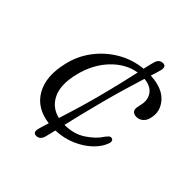

<svg xmlns="http://www.w3.org/2000/svg" viewBox="-175 -652 839 839"><g transform="rotate(45 245.0 -232.5)"><path d="M283.5 -235.5Q267.5 -174.5 256 -127.8Q244.5 -81 236.5 -45.5Q294 -45.5 335.8 -73.2Q377.5 -101 398 -134Q404 -141 408.5 -146Q413 -151 420.5 -151Q428.5 -151 431.8 -143.8Q435 -136.5 431 -126Q420 -95 390.8 -67Q361.5 -39 318.8 -20.5Q276 -2 225.5 0Q222.5 14 219.5 25.8Q216.5 37.5 214 48Q206 76 183.5 76Q160 76 168.5 46Q171 36 174.8 24Q178.5 12 183 -2Q99 -12.5 63.2 -75.5Q27.5 -138.5 50 -234.5Q63.5 -296 100.8 -345.5Q138 -395 191.2 -426.2Q244.5 -457.5 307.5 -463.5Q310.5 -478 313.5 -490.2Q316.5 -502.5 319.5 -513Q326.5 -541 350.5 -541Q372.5 -541 365 -511Q362 -501 358.8 -489.5Q355.5 -478 351 -464.5Q424 -461 458.5 -422.8Q493 -384.5 482 -337Q478.5 -316.5 465 -304.2Q451.5 -292 434.5 -292Q419.5 -292 411.2 -300.5Q403 -309 407 -327L410.5 -344.5Q419 -379.5 401.2 -405.2Q383.5 -431 341.5 -435Q330.5 -399.5 315.8 -350.5Q301 -301.5 283.5 -235.5ZM118.5 -239.5Q98.5 -159.5 121.5 -110.8Q144.5 -62 198 -49.5Q209.5 -84.5 223.2 -130.2Q237 -176 253 -235.5Q270 -300.5 281.5 -349Q293 -397.5 301 -433.5Q238 -423.5 188 -371Q138 -318.5 118.5 -239.5Z"/></g></svg>

Font: Fraunces 9pt S100 Light
Style: Italic
Weight: 300
Italic angle: -16°
Version: Version 1.000; ttfautohint (v1.8.3)